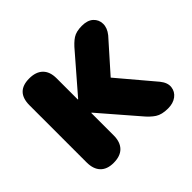

<svg xmlns="http://www.w3.org/2000/svg" viewBox="-125 -655 818 818"><g transform="rotate(-45 284.0 -245.5)"><path d="M136 9Q97 9 76.5 -12.5Q56 -34 56 -74V-418Q56 -500 136 -500Q176 -500 197.5 -479Q219 -458 219 -418V-290H221L356 -446Q379 -474 399 -487Q419 -500 453 -500Q487 -500 505 -483.5Q523 -467 523.5 -442Q524 -417 504 -392L384 -257L520 -96Q541 -70 538 -45.5Q535 -21 515 -6Q495 9 464 9Q427 9 405.5 -5Q384 -19 361 -47L221 -209H219V-74Q219 -34 198 -12.5Q177 9 136 9Z"/></g></svg>

Font: Chiron GoRound TC EB
Style: Regular
Weight: 700
Designer: Ryoko NISHIZUKA 西塚涼子 (kana, bopomofo & ideographs); Paul D. Hunt (Latin, Greek & Cyrillic); Sandoll Communications 산돌커뮤니
Foundry: Adobe
Version: Version 1.000;hotconv 1.1.1;makeotfexe 2.6.0